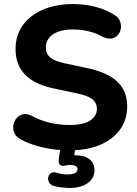

<svg xmlns="http://www.w3.org/2000/svg" viewBox="-20 -735 680 951"><path d="M326 196Q307 196 286 193.5Q265 191 246 186Q229 180 222.5 167.5Q216 155 219 142Q222 129 233 122Q244 115 262 121Q275 125 287 127Q299 129 312 129Q364 129 364 103Q364 82 327 82Q312 82 299 86Q292 87 287 86Q282 85 277 81Q268 73 271 54L278 8Q224 4 173 -9.5Q122 -23 84 -44Q56 -58 48.5 -83Q41 -108 51 -131.5Q61 -155 83.5 -165.5Q106 -176 136 -162Q177 -139 225.5 -127.5Q274 -116 322 -116Q396 -116 428 -139Q460 -162 460 -196Q460 -225 437 -243.5Q414 -262 359 -273L246 -297Q57 -336 57 -492Q57 -560 93 -610Q129 -660 193.5 -687.5Q258 -715 342 -715Q398 -715 451.5 -701.5Q505 -688 545 -662Q570 -648 576.5 -624Q583 -600 574.5 -578.5Q566 -557 544.5 -547.5Q523 -538 490 -552Q457 -571 419 -580Q381 -589 341 -589Q277 -589 242 -564.5Q207 -540 207 -499Q207 -469 228.5 -450.5Q250 -432 303 -421L415 -397Q513 -376 561.5 -330Q610 -284 610 -208Q610 -146 578.5 -99Q547 -52 489 -23.5Q431 5 351 9L348 34H354Q398 34 423 53.5Q448 73 448 108Q448 148 414 172Q380 196 326 196Z"/></svg>

Font: Chiron GoRound TC
Style: Bold
Weight: 700
Designer: Ryoko NISHIZUKA 西塚涼子 (kana, bopomofo & ideographs); Paul D. Hunt (Latin, Greek & Cyrillic); Sandoll Communications 산돌커뮤니
Foundry: Adobe
Version: Version 1.000;hotconv 1.1.1;makeotfexe 2.6.0